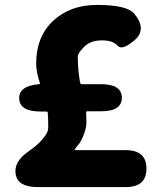

<svg xmlns="http://www.w3.org/2000/svg" viewBox="-20 -760 649 780"><path d="M133 0Q54 0 44 -50Q34 -101 93 -143L112 -157Q140 -177 161 -205Q176 -224 176 -242Q176 -282 174 -302Q174 -307 167 -307H142Q60 -308 58 -359Q56 -411 138 -418Q144 -418 142 -423Q127 -467 127 -502Q127 -611 196 -675.5Q265 -740 374 -740Q495 -740 525 -705Q578 -641 527 -597Q476 -553 457.5 -574.5Q439 -596 393.5 -596Q348 -596 322 -570Q296 -544 296 -530Q296 -491 301 -453L305 -426Q306 -418 314 -418H391Q475 -418 475 -363Q475 -308 391 -308H335Q330 -308 330 -303Q331 -280 331 -260.5Q331 -241 320 -212.5Q309 -184 299 -173Q283 -154 283 -152Q283 -150 288 -150H491Q575 -150 575 -75Q575 0 491 0Z"/></svg>

Font: Resource Han Rounded JP Heavy
Style: Regular
Weight: 900
Designer: Cyano Hao (round all glyphs); Ryoko NISHIZUKA 西塚涼子 (kana, bopomofo & ideographs); Paul D. Hunt (Latin, Greek & Cyrillic)
Foundry: Cyano Hao
Version: 0.990